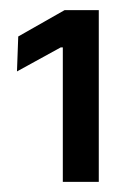

<svg xmlns="http://www.w3.org/2000/svg" viewBox="-20 -722 254 379"><path d="M175 -363H104V-628.5H100L13.5 -581L16 -650L107.5 -702H175Z"/></svg>

Font: Anek Devanagari Medium Medium
Style: Regular
Weight: 500
Version: Version 1.003